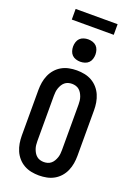

<svg xmlns="http://www.w3.org/2000/svg" viewBox="-205 -1205 910 1290"><g transform="rotate(20 250.0 -560.0)"><path d="M250 8Q222 8 194.5 2.5Q167 -3 143 -16.5Q119 -30 100.5 -51Q82 -72 71 -97.5Q60 -123 55.5 -150Q51 -177 51 -205V-530Q51 -558 55.5 -585Q60 -612 71 -637.5Q82 -663 100.5 -684Q119 -705 143 -718.5Q167 -732 194.5 -737.5Q222 -743 250 -743Q278 -743 305.5 -737.5Q333 -732 357 -718.5Q381 -705 399.5 -684Q418 -663 429 -637.5Q440 -612 444.5 -585Q449 -558 449 -530V-205Q449 -177 444.5 -150Q440 -123 429 -97.5Q418 -72 399.5 -51Q381 -30 357 -16.5Q333 -3 305.5 2.5Q278 8 250 8ZM250 -88Q264 -88 277.5 -92Q291 -96 301.5 -105Q312 -114 319 -126Q326 -138 330.5 -151Q335 -164 336.5 -177.5Q338 -191 338 -205V-530Q338 -544 336.5 -557.5Q335 -571 330.5 -584Q326 -597 319 -609Q312 -621 301.5 -630Q291 -639 277.5 -643Q264 -647 250 -647Q236 -647 222.5 -643Q209 -639 198.5 -630Q188 -621 181 -609Q174 -597 169.5 -584Q165 -571 163.5 -557.5Q162 -544 162 -530V-205Q162 -191 163.5 -177.5Q165 -164 169.5 -151Q174 -138 181 -126Q188 -114 198.5 -105Q209 -96 222.5 -92Q236 -88 250 -88ZM250 -805Q234 -805 218 -810Q202 -815 191 -826Q180 -837 175 -853Q170 -869 170 -885Q170 -901 175 -917Q180 -933 191 -944Q202 -955 218 -960Q234 -965 250 -965Q266 -965 282 -960Q298 -955 309 -944Q320 -933 325 -917Q330 -901 330 -885Q330 -869 325 -853Q320 -837 309 -826Q298 -815 282 -810Q266 -805 250 -805ZM100 -1052V-1128H400V-1052Z"/></g></svg>

Font: Iosevka SS18
Style: Bold
Weight: 700
Monospace: yes
Designer: Belleve Invis
Foundry: Belleve Invis
Version: Version 25.1.1; ttfautohint (v1.8.4)